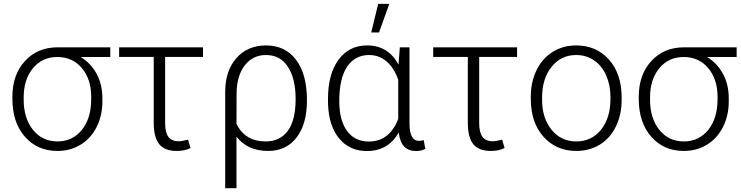

<svg xmlns="http://www.w3.org/2000/svg" viewBox="-20 -774 3848 997"><path d="M552.7 -478H399.4Q452.6 -444.8 482.2 -389.9Q511.7 -335 511.7 -263.2V-247.1Q511.7 -174.8 482.4 -115.7Q453.1 -56.6 399.7 -23.4Q346.2 9.8 278.8 9.8Q173.8 9.8 109.1 -64.2Q44.4 -138.2 44.4 -260.3V-272Q44.4 -385.7 109.6 -457Q174.8 -528.3 279.8 -528.3H552.7ZM103 -255.9Q103 -159.7 151.4 -99.6Q199.7 -39.6 278.8 -39.6Q356.4 -39.6 405 -99.4Q453.6 -159.2 453.6 -260.7V-272Q453.6 -362.3 405.3 -420.2Q356.9 -478 277.3 -478Q199.2 -478 151.1 -419.7Q103 -361.3 103 -268.1Z M1034.2 -478.5H837.4V-133.8Q837.4 -86.9 854.2 -63.7Q871.1 -40.5 908.2 -40.5Q924.8 -40.5 956.5 -48.8L969.2 -5.4Q941.4 9.8 897 9.8Q835 9.8 806.6 -25.6Q778.3 -61 778.3 -136.2V-478.5H598.6V-528.3H1034.2Z M1361.3 -538.1Q1461.4 -538.1 1517.6 -463.1Q1573.7 -388.2 1573.7 -257.3V-249.5Q1573.7 -130.4 1520.3 -60.3Q1466.8 9.8 1373 9.8Q1264.6 9.8 1208 -64.5V203.1H1149.4V-299.8Q1150.4 -408.7 1208.5 -473.4Q1266.6 -538.1 1361.3 -538.1ZM1208 -130.9Q1252.4 -39.6 1359.9 -39.6Q1433.6 -39.6 1474.4 -94.5Q1515.1 -149.4 1515.1 -259.8Q1515.1 -365.7 1475.1 -427Q1435.1 -488.3 1361.3 -488.3Q1292.5 -488.3 1250.7 -434.1Q1209 -379.9 1208.5 -287.6Z M2106.4 -528.3V-130.9Q2106.9 -42.5 2155.8 -42.5Q2166 -42.5 2180.2 -46.4L2188.5 -1Q2168.5 10.3 2140.6 10.3Q2102.5 10.3 2079.8 -12Q2057.1 -34.2 2050.3 -85.9Q1996.6 10.3 1884.8 10.3Q1796.4 10.3 1742.4 -53.5Q1688.5 -117.2 1683.6 -229L1683.1 -259.8Q1683.1 -389.2 1737.8 -463.6Q1792.5 -538.1 1885.7 -538.1Q1996.6 -538.1 2049.3 -438L2056.2 -528.3ZM1741.7 -249.5Q1741.7 -149.9 1781.7 -94.5Q1821.8 -39.1 1895.5 -39.1Q2002.4 -39.1 2047.9 -156.7V-359.9Q2026.4 -421.4 1987.5 -454.8Q1948.7 -488.3 1896.5 -488.3Q1823.7 -488.3 1782.7 -427.7Q1741.7 -367.2 1741.7 -249.5ZM1943.8 -753.9H2001.5L1948.2 -605.5H1907.7Z M2665 -478.5H2468.3V-133.8Q2468.3 -86.9 2485.1 -63.7Q2502 -40.5 2539.1 -40.5Q2555.7 -40.5 2587.4 -48.8L2600.1 -5.4Q2572.3 9.8 2527.8 9.8Q2465.8 9.8 2437.5 -25.6Q2409.2 -61 2409.2 -136.2V-478.5H2229.5V-528.3H2665Z M2736.3 -272Q2736.3 -348.1 2765.9 -409.2Q2795.4 -470.2 2849.4 -504.2Q2903.3 -538.1 2971.7 -538.1Q3077.1 -538.1 3142.6 -464.1Q3208 -390.1 3208 -268.1V-255.9Q3208 -179.2 3178.5 -117.9Q3148.9 -56.6 3095.2 -23.4Q3041.5 9.8 2972.7 9.8Q2867.7 9.8 2802 -64.2Q2736.3 -138.2 2736.3 -260.3ZM2794.9 -255.9Q2794.9 -161.1 2844 -100.3Q2893.1 -39.6 2972.7 -39.6Q3051.8 -39.6 3100.8 -100.3Q3149.9 -161.1 3149.9 -260.7V-272Q3149.9 -332.5 3127.4 -382.8Q3105 -433.1 3064.5 -460.7Q3023.9 -488.3 2971.7 -488.3Q2893.6 -488.3 2844.2 -427Q2794.9 -365.7 2794.9 -266.6Z M3805.2 -478H3651.9Q3705.1 -444.8 3734.6 -389.9Q3764.2 -335 3764.2 -263.2V-247.1Q3764.2 -174.8 3734.9 -115.7Q3705.6 -56.6 3652.1 -23.4Q3598.6 9.8 3531.2 9.8Q3426.3 9.8 3361.6 -64.2Q3296.9 -138.2 3296.9 -260.3V-272Q3296.9 -385.7 3362.1 -457Q3427.2 -528.3 3532.2 -528.3H3805.2ZM3355.5 -255.9Q3355.5 -159.7 3403.8 -99.6Q3452.1 -39.6 3531.2 -39.6Q3608.9 -39.6 3657.5 -99.4Q3706.1 -159.2 3706.1 -260.7V-272Q3706.1 -362.3 3657.7 -420.2Q3609.4 -478 3529.8 -478Q3451.7 -478 3403.6 -419.7Q3355.5 -361.3 3355.5 -268.1Z"/></svg>

Font: SteelSelectRoboto
Style: Regular
Weight: 300
Designer: Google
Version: Version 2.137; 2017